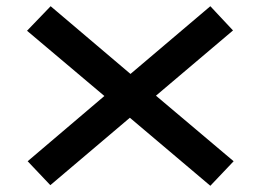

<svg xmlns="http://www.w3.org/2000/svg" viewBox="-20 -622 868 618"><path d="M657 -24 398 -243 142 -26 69 -103 316 -313 67 -523 143 -602 400 -384 657 -602 730 -524 482 -314 732 -103Z"/></svg>

Font: BioRhyme Expanded
Style: Bold
Weight: 700
Width: 7
Designer: Aoife Mooney
Foundry: Aoife Mooney Type
Version: Version 1.000